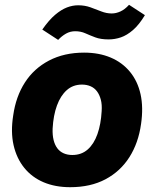

<svg xmlns="http://www.w3.org/2000/svg" viewBox="-20 -769 641 799"><path d="M272 10Q210 10 161.5 -10.5Q113 -31 81 -70.5Q49 -110 36.5 -165Q24 -220 35 -289Q46 -367 83.5 -425.5Q121 -484 184 -517Q247 -550 330 -550Q392 -550 440.5 -529.5Q489 -509 521 -470Q553 -431 565 -376.5Q577 -322 567 -253Q556 -174 518.5 -115Q481 -56 419 -23Q357 10 272 10ZM281 -124Q319 -124 345 -147Q371 -170 385.5 -211Q400 -252 403 -306Q405 -334 399.5 -354.5Q394 -375 383.5 -389Q373 -403 357 -410Q341 -417 321 -417Q284 -417 258 -394Q232 -371 217 -330Q202 -289 199 -234Q198 -207 203 -186.5Q208 -166 218.5 -152Q229 -138 245 -131Q261 -124 281 -124ZM432 -605Q399 -605 376.5 -613.5Q354 -622 335 -630.5Q316 -639 293 -639Q272 -639 254.5 -629Q237 -619 222 -603L156 -646Q184 -686 209.5 -707.5Q235 -729 258.5 -738Q282 -747 305 -747Q333 -747 356.5 -738.5Q380 -730 401.5 -721.5Q423 -713 445 -713Q463 -713 481.5 -721.5Q500 -730 517 -749L583 -706Q559 -666 533.5 -644Q508 -622 483 -613.5Q458 -605 432 -605Z"/></svg>

Font: Mona Sans ExtraLight ExtraBold
Style: Italic
Weight: 800
Italic angle: -11.6951°
Version: Version 2.000